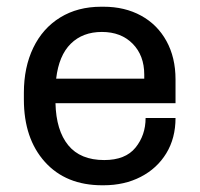

<svg xmlns="http://www.w3.org/2000/svg" viewBox="-20 -541 596 571"><path d="M502 -305V-234H145Q147 -153 183 -109Q219 -65 290 -65Q353 -65 383 -102Q413 -139 413 -190H502Q502 -130 474.5 -85Q447 -40 398.5 -15Q350 10 288 10H284Q176 10 113.5 -59.5Q51 -129 51 -245V-265Q51 -341 79 -399Q107 -457 159 -489Q211 -521 281 -521H288Q351 -521 399.5 -494.5Q448 -468 475 -419Q502 -370 502 -305ZM147 -307H409V-319Q409 -376 374.5 -411Q340 -446 283 -446Q226 -446 190.5 -411Q155 -376 147 -307Z"/></svg>

Font: Chivo
Style: Regular
Weight: 400
Designer: Hector Gatti
Foundry: Omnibus-Type
Version: Version 1.006; ttfautohint (v1.4.1)